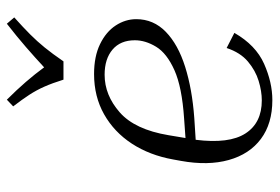

<svg xmlns="http://www.w3.org/2000/svg" viewBox="-144 -640 795 546"><g transform="rotate(-90 253.0 -367.5)"><path d="M432 -98Q397 -37 344 -13.5Q291 10 241 10Q174 10 130.5 -22.5Q87 -55 70.5 -114Q54 -173 68 -250L72 -272Q84 -339 117 -389.5Q150 -440 200.5 -468.5Q251 -497 315 -497Q365 -497 400 -480Q435 -463 453 -435.5Q471 -408 471 -377Q471 -328 435 -293Q399 -258 335.5 -238Q272 -218 190 -212L128 -208Q116 -113 146 -66.5Q176 -20 240 -20Q266 -20 295.5 -29Q325 -38 350.5 -59.5Q376 -81 389 -120ZM141 -285 133 -237 189 -241Q278 -247 326 -268.5Q374 -290 392.5 -320.5Q411 -351 411 -381Q411 -422 384.5 -444.5Q358 -467 313 -467Q255 -467 206 -424Q157 -381 141 -285ZM476 -724Q447 -698 427.5 -678.5Q408 -659 390.5 -637.5Q373 -616 351 -584H299Q289 -616 279 -638.5Q269 -661 256 -681Q243 -701 223 -727L242 -745Q270 -717 292.5 -691Q315 -665 334 -639Q362 -665 392 -691Q422 -717 458 -745Z"/></g></svg>

Font: Inria Serif Light
Style: Italic
Weight: 300
Italic angle: -10°
Designer: Black Foundry Team
Foundry: Black Foundry
Version: Version 1.000; ttfautohint (v1.8.3)